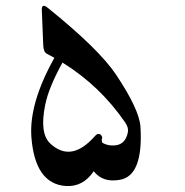

<svg xmlns="http://www.w3.org/2000/svg" viewBox="-20 -553 626 648"><path d="M142.1 -525.9Q313.5 -387.7 371.6 -301.3Q450.2 -183.6 454.1 -125Q463.9 39.6 385.3 53.7Q327.1 64.5 296.4 24.9Q259.8 79.1 200.7 74.7Q97.7 66.4 85.9 -90.8Q77.6 -204.1 163.6 -357.9Q150.9 -365.2 138.2 -371.6Q127 -377.4 126 -399.4L121.1 -520Q120.6 -543.5 142.1 -525.9ZM190.9 -341.8Q144.5 -257.8 132.8 -200.2Q112.8 -104 148.9 -69.3Q220.2 -2 300.8 -94.2Q308.6 -103 315.9 -100.6Q322.8 -97.7 325.2 -88.9Q321.8 -81.1 325.2 -71.3Q344.7 -59.6 369.6 -62.5Q403.8 -66.4 411.6 -106.9Q414.6 -121.6 402.8 -139.2Q317.9 -263.2 190.9 -341.8Z"/></svg>

Font: Amiri
Style: Slanted
Weight: 400
Italic angle: 9°
Designer: Khaled Hosny
Version: Version 000.107